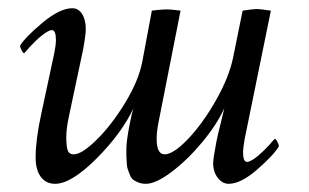

<svg xmlns="http://www.w3.org/2000/svg" viewBox="-20 -445 757 471"><path d="M183.6 -322.3 149.4 -161.1Q142.6 -130.4 142.6 -108.4Q142.6 -86.4 146 -76.4Q149.4 -66.4 161.1 -66.4Q180.7 -66.4 217 -102.1Q253.4 -137.7 286.9 -192.6Q320.3 -247.6 329.1 -293.9L352.5 -418.9Q356 -419.4 368.4 -420.7Q380.9 -421.9 388.7 -421.9Q396.5 -421.9 407.5 -420.7Q418.5 -419.4 422.9 -418.9L368.2 -141.6Q364.3 -120.6 364.3 -104.5Q364.3 -66.4 383.8 -66.4Q405.3 -66.4 441.4 -104.2Q477.5 -142.1 509.8 -199Q542 -255.9 551.8 -303.7L575.2 -418.9Q602.5 -422.9 610.4 -422.9Q617.2 -422.9 644.5 -418.9L580.1 -103.5Q576.2 -80.1 576.2 -72.3Q576.2 -47.9 585.9 -47.9Q590.8 -47.9 597.9 -52Q605 -56.2 612.1 -62Q619.1 -67.9 626.7 -75.2Q634.3 -82.5 639.6 -88.4Q645 -94.2 649.4 -99.6L654.3 -104.5Q656.7 -104.5 660.4 -97.4Q664.1 -90.3 664.1 -85.9Q651.4 -64.5 611.1 -29.3Q570.8 5.9 541 5.9Q525.4 5.9 514.2 -8.8Q502.9 -23.4 502.9 -44.9Q502.9 -55.7 510.7 -96.7Q514.6 -116.2 521 -141.1Q527.3 -166 530.3 -179.7Q512.2 -139.6 476.1 -96.2Q439.9 -52.7 401.1 -23.4Q362.3 5.9 337.9 5.9Q327.6 5.9 319.6 2.7Q311.5 -0.5 306.6 -4.2Q301.8 -7.8 298.3 -16.8Q294.9 -25.9 293.2 -30.3Q291.5 -34.7 290.8 -47.4Q290 -60.1 290 -63.2Q290 -66.4 290 -80.1Q290 -96.7 296.4 -131.3Q302.7 -166 307.6 -179.7Q278.3 -117.7 216.6 -55.9Q154.8 5.9 115.2 5.9Q92.8 5.9 80.1 -11.2Q67.4 -28.3 67.4 -58.6Q67.4 -102.5 81.1 -165L113.3 -315.4Q117.2 -335 117.2 -346.7Q117.2 -371.1 107.4 -371.1Q102.5 -371.1 95.5 -366.9Q88.4 -362.8 81.3 -356.9Q74.2 -351.1 66.7 -343.8Q59.1 -336.4 53.7 -330.6Q48.3 -324.7 43.9 -319.3L39.1 -314.5Q36.6 -314.5 33 -321.5Q29.3 -328.6 29.3 -333Q41.5 -353.5 84.2 -389.2Q127 -424.8 157.2 -424.8Q172.4 -424.8 181.4 -410.6Q190.4 -396.5 190.4 -374Q190.4 -358.4 183.6 -322.3Z"/></svg>

Font: Crimson
Style: Italic
Weight: 400
Italic angle: -11°
Version: Version 0.8